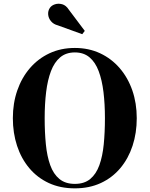

<svg xmlns="http://www.w3.org/2000/svg" viewBox="-20 -1023 820 1053"><path d="M390.5 10Q310.5 10 247.5 -19.2Q184.5 -48.5 140.5 -101Q96.5 -153.5 73.5 -223.5Q50.5 -293.5 50.5 -375Q50.5 -457 74.8 -527Q99 -597 144 -649.2Q189 -701.5 251.5 -730.8Q314 -760 390.5 -760Q466.5 -760 529 -730.8Q591.5 -701.5 636.5 -649.2Q681.5 -597 705.8 -527Q730 -457 730 -375Q730 -293.5 707 -223.5Q684 -153.5 640 -101Q596 -48.5 533 -19.2Q470 10 390.5 10ZM390.5 -14.5Q442.5 -14.5 475 -41.5Q507.5 -68.5 525 -117.2Q542.5 -166 549 -231.8Q555.5 -297.5 555.5 -375Q555.5 -452.5 547.5 -518.2Q539.5 -584 521.2 -632.8Q503 -681.5 471 -708.5Q439 -735.5 390.5 -735.5Q342 -735.5 310 -708.5Q278 -681.5 259.5 -632.8Q241 -584 233 -518.2Q225 -452.5 225 -375Q225 -297.5 231.5 -231.8Q238 -166 255.5 -117.2Q273 -68.5 305.8 -41.5Q338.5 -14.5 390.5 -14.5ZM431 -835.5 297 -884Q273.5 -890 259.8 -906.5Q246 -923 244.2 -943Q242.5 -963 253 -979Q262 -993 280.8 -999.2Q299.5 -1005.5 320.8 -999.8Q342 -994 357 -970.5L445 -853.5Z"/></svg>

Font: Bodoni Moda 9pt
Style: Bold
Weight: 700
Designer: Owen Earl
Foundry: indestructible type
Version: Version 2.005